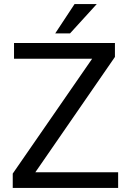

<svg xmlns="http://www.w3.org/2000/svg" viewBox="-20 -922 639 942"><path d="M559.6 -76.7V0H42.5V-70.3L432.1 -633.8H48.8V-710.9H543.9V-642.6L153.3 -76.7ZM251 -758.3 345.7 -901.9H454.6L323.7 -758.3Z"/></svg>

Font: Vazirmatn RD FD
Style: Regular
Weight: 400
Designer: Saber Rastikerdar
Foundry: Saber Rastikerdar
Version: Version 33.003